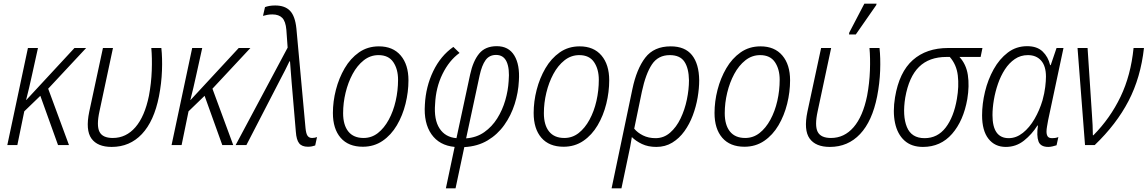

<svg xmlns="http://www.w3.org/2000/svg" viewBox="-20 -795 6288 1052"><path d="M20 0 133 -532H188L156 -387Q148 -350 139.5 -314Q131 -278 123 -247H124L388 -532H452L244 -309L358 0H298L201 -270L113 -185L75 0Z M592 10Q514 10 481 -36Q448 -82 469 -183L544 -532H599L525 -185Q508 -107 525 -73Q542 -39 598 -39Q671 -39 722 -98Q773 -157 796 -270Q809 -339 811.5 -408.5Q814 -478 809 -532H864Q870 -478 867.5 -408.5Q865 -339 851 -267Q824 -131 757.5 -60.5Q691 10 592 10Z M920 0 1033 -532H1088L1056 -387Q1048 -350 1039.5 -314Q1031 -278 1023 -247H1024L1288 -532H1352L1144 -309L1258 0H1198L1101 -270L1013 -185L975 0Z M1667 9Q1634 9 1619 -10Q1604 -29 1601 -73L1578 -343Q1576 -378 1573 -407Q1570 -436 1569 -459H1566Q1556 -437 1542.5 -411Q1529 -385 1517 -362L1330 0H1271L1556 -534L1549 -632Q1545 -678 1526.5 -697Q1508 -716 1472 -716Q1457 -716 1444 -713.5Q1431 -711 1421 -708L1432 -756Q1442 -760 1456 -762.5Q1470 -765 1488 -765Q1541 -765 1569 -736Q1597 -707 1604 -639L1654 -93Q1657 -62 1665.5 -50.5Q1674 -39 1690 -39Q1698 -39 1705 -40.5Q1712 -42 1717 -44L1707 2Q1699 5 1689 7Q1679 9 1667 9Z M1968 9Q1889 9 1846.5 -40Q1804 -89 1804 -176Q1804 -239 1820.5 -303Q1837 -367 1868.5 -421Q1900 -475 1947 -508Q1994 -541 2056 -541Q2133 -541 2175.5 -491Q2218 -441 2218 -355Q2218 -291 2202 -226.5Q2186 -162 2154.5 -108.5Q2123 -55 2076 -23Q2029 9 1968 9ZM1972 -39Q2016 -39 2050.5 -66Q2085 -93 2110 -139Q2135 -185 2148 -242Q2161 -299 2161 -358Q2161 -416 2135 -454.5Q2109 -493 2054 -493Q2009 -493 1973 -464.5Q1937 -436 1912 -389.5Q1887 -343 1873.5 -287Q1860 -231 1860 -175Q1860 -110 1888.5 -74.5Q1917 -39 1972 -39Z M2423 237 2471 10Q2387 2 2344 -59.5Q2301 -121 2308 -222Q2313 -320 2353.5 -404.5Q2394 -489 2464 -538L2498 -505Q2441 -464 2404.5 -389.5Q2368 -315 2364 -225Q2357 -139 2388.5 -91Q2420 -43 2481 -38L2556 -387Q2572 -461 2605.5 -501.5Q2639 -542 2702 -542Q2767 -542 2798 -491Q2829 -440 2823 -352Q2820 -288 2800 -225Q2780 -162 2743 -110Q2706 -58 2651.5 -25.5Q2597 7 2524 11L2476 237ZM2534 -37Q2591 -41 2633.5 -71Q2676 -101 2704.5 -146.5Q2733 -192 2748.5 -245.5Q2764 -299 2767 -351Q2773 -419 2756 -456.5Q2739 -494 2698 -494Q2661 -494 2640.5 -465.5Q2620 -437 2608 -382Z M3068 9Q2989 9 2946.5 -40Q2904 -89 2904 -176Q2904 -239 2920.5 -303Q2937 -367 2968.5 -421Q3000 -475 3047 -508Q3094 -541 3156 -541Q3233 -541 3275.5 -491Q3318 -441 3318 -355Q3318 -291 3302 -226.5Q3286 -162 3254.5 -108.5Q3223 -55 3176 -23Q3129 9 3068 9ZM3072 -39Q3116 -39 3150.5 -66Q3185 -93 3210 -139Q3235 -185 3248 -242Q3261 -299 3261 -358Q3261 -416 3235 -454.5Q3209 -493 3154 -493Q3109 -493 3073 -464.5Q3037 -436 3012 -389.5Q2987 -343 2973.5 -287Q2960 -231 2960 -175Q2960 -110 2988.5 -74.5Q3017 -39 3072 -39Z M3445 -307Q3468 -417 3515.5 -479Q3563 -541 3655 -541Q3733 -541 3771.5 -493Q3810 -445 3811 -355Q3811 -311 3802.5 -261Q3794 -211 3776 -163Q3758 -115 3730 -76Q3702 -37 3663.5 -13.5Q3625 10 3576 10Q3531 10 3497.5 -6Q3464 -22 3442 -44Q3438 -17 3433 8.5Q3428 34 3422 61L3385 237H3331ZM3572 -38Q3617 -38 3651.5 -68Q3686 -98 3709 -146Q3732 -194 3743.5 -249.5Q3755 -305 3755 -355Q3754 -421 3730 -457Q3706 -493 3650 -493Q3586 -493 3552 -442Q3518 -391 3497 -293L3455 -90Q3473 -68 3503 -53Q3533 -38 3572 -38Z M4059 9Q3980 9 3937.5 -40Q3895 -89 3895 -176Q3895 -239 3911.5 -303Q3928 -367 3959.5 -421Q3991 -475 4038 -508Q4085 -541 4147 -541Q4224 -541 4266.5 -491Q4309 -441 4309 -355Q4309 -291 4293 -226.5Q4277 -162 4245.5 -108.5Q4214 -55 4167 -23Q4120 9 4059 9ZM4063 -39Q4107 -39 4141.5 -66Q4176 -93 4201 -139Q4226 -185 4239 -242Q4252 -299 4252 -358Q4252 -416 4226 -454.5Q4200 -493 4145 -493Q4100 -493 4064 -464.5Q4028 -436 4003 -389.5Q3978 -343 3964.5 -287Q3951 -231 3951 -175Q3951 -110 3979.5 -74.5Q4008 -39 4063 -39Z M4527 10Q4449 10 4416 -36Q4383 -82 4404 -183L4479 -532H4534L4460 -185Q4443 -107 4460 -73Q4477 -39 4533 -39Q4606 -39 4657 -98Q4708 -157 4731 -270Q4744 -339 4746.5 -408.5Q4749 -478 4744 -532H4799Q4805 -478 4802.5 -408.5Q4800 -339 4786 -267Q4759 -131 4692.5 -60.5Q4626 10 4527 10ZM4632 -606 4633 -616 4716 -775H4783L4781 -767L4669 -606Z M5037 10Q4974 10 4935.5 -25Q4897 -60 4884 -121.5Q4871 -183 4884 -262Q4907 -400 4981.5 -466Q5056 -532 5175 -532H5363L5353 -483H5237Q5274 -443 5283 -384Q5292 -325 5280 -252Q5259 -133 5196.5 -61.5Q5134 10 5037 10ZM5046 -38Q5117 -38 5161.5 -96Q5206 -154 5223 -253Q5235 -322 5228 -381.5Q5221 -441 5184 -483H5166Q5071 -483 5015.5 -428.5Q4960 -374 4940 -260Q4924 -160 4949 -99Q4974 -38 5046 -38Z M5491 10Q5431 10 5396 -34.5Q5361 -79 5361 -163Q5361 -226 5377 -292.5Q5393 -359 5424.5 -415.5Q5456 -472 5502 -507Q5548 -542 5608 -542Q5662 -542 5692.5 -513Q5723 -484 5734 -438H5737L5769 -532H5807L5723 -137Q5720 -119 5717 -103Q5714 -87 5714 -74Q5714 -57 5720.5 -47.5Q5727 -38 5745 -38Q5752 -38 5760.5 -39Q5769 -40 5779 -44L5769 1Q5760 4 5747 7Q5734 10 5724 10Q5681 10 5670 -20.5Q5659 -51 5667 -107H5664Q5634 -59 5590.5 -24.5Q5547 10 5491 10ZM5507 -38Q5548 -38 5584.5 -67Q5621 -96 5648.5 -143.5Q5676 -191 5692 -245Q5703 -285 5707 -318.5Q5711 -352 5711 -375Q5711 -433 5684.5 -463Q5658 -493 5612 -493Q5572 -493 5540.5 -471.5Q5509 -450 5486 -414.5Q5463 -379 5448 -335.5Q5433 -292 5425.5 -247.5Q5418 -203 5418 -164Q5418 -38 5507 -38Z M5925 0 5884 -532H5939L5963 -167Q5965 -142 5966.5 -109.5Q5968 -77 5968 -54H5971Q6063 -147 6119.5 -264.5Q6176 -382 6191 -532H6248Q6230 -370 6163.5 -242Q6097 -114 5978 0Z"/></svg>

Font: Noto Sans SemiCondensed Light
Style: Italic
Weight: 300
Width: 4
Italic angle: -12°
Designer: Monotype Design Team
Foundry: Monotype Imaging Inc.
Version: Version 2.013; ttfautohint (v1.8.4.7-5d5b)